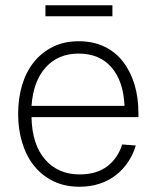

<svg xmlns="http://www.w3.org/2000/svg" viewBox="-20 -699 596 731"><path d="M283 12Q226 12 182.5 -9.5Q139 -31 109.5 -68Q80 -105 64.5 -156Q49 -207 49 -265Q49 -324 64 -374.5Q79 -425 108.5 -462Q138 -499 181 -520.5Q224 -542 279 -542Q335 -542 377.5 -521.5Q420 -501 448.5 -464Q477 -427 492 -377.5Q507 -328 507 -269V-253H100Q102 -149 151.5 -92Q201 -35 283 -35Q348 -35 388.5 -66Q429 -97 445 -149L497 -145Q487 -111 467.5 -82Q448 -53 421 -32Q394 -11 359 0.5Q324 12 283 12ZM454 -296Q450 -390 404.5 -442.5Q359 -495 279 -495Q202 -495 154.5 -443Q107 -391 100 -296ZM153 -637V-679H408V-637Z"/></svg>

Font: Geist ExtLt
Style: Regular
Weight: 400
Designer: Basement.studio, Andrés Briganti, Mateo Zaragoza
Foundry: Basement.studio, Vercel, Andrés Briganti, Guido Ferreyra, Mateo Zaragoza
Version: Version 1.401